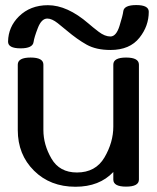

<svg xmlns="http://www.w3.org/2000/svg" viewBox="-20 -711 606 743"><path d="M98.6 -488.3Q147.9 -488.3 147.9 -460.9V-208Q147.9 -150.9 179.2 -97.2Q210.4 -43.5 277.8 -43.5Q350.1 -43.5 384.3 -101.8Q418.5 -160.2 418.5 -221.2V-460.9Q418.5 -488.3 467.8 -488.3Q517.6 -488.3 517.6 -460.9V-16.1Q517.6 11.2 467.8 11.2Q418.5 11.2 418.5 -16.1V-45.4Q364.7 11.7 272 11.7Q174.3 11.7 111.6 -50.5Q48.8 -112.8 48.8 -207.5V-460.9Q48.8 -488.3 98.6 -488.3ZM407.7 -517.6Q352.1 -517.6 315.4 -538.1Q278.8 -558.6 238.3 -592.8Q226.1 -603.5 203.4 -621.3Q180.7 -639.2 163.1 -639.2Q140.6 -639.2 126.5 -602.8Q112.3 -566.4 109.9 -548.3Q106.4 -523.9 59.6 -523.9Q10.7 -523.9 11.2 -550.3Q12.2 -606.9 53.2 -647.5Q97.2 -690.9 165.5 -690.9Q240.2 -690.9 322.3 -620.1Q337.9 -606.4 361.8 -588.1Q385.7 -569.8 407.2 -569.8Q429.7 -569.8 442.4 -610.4Q455.1 -650.9 457 -667Q459.5 -691.4 507.3 -691.4Q555.7 -691.4 555.7 -665.5Q555.7 -610.4 520 -565.4Q482.4 -517.6 407.7 -517.6Z"/></svg>

Font: Gayathri
Style: Bold
Weight: 700
Designer: Binoy Dominic <binoy.domenic@gmail.com>
Foundry: SMC
Version: Version 1.000